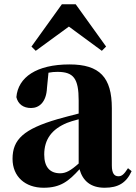

<svg xmlns="http://www.w3.org/2000/svg" viewBox="-20 -866 639 903"><path d="M304 -741 459 -627 479 -647 336 -846H271L128 -647L148 -627ZM350 -97C313 -64 290 -51 263 -51C216 -51 188 -79 188 -139C188 -212 225 -259 295 -288C307 -293 327 -299 350 -305ZM136 -504 152 -510ZM582 -75C563 -45 552 -37 537 -37C518 -37 506 -50 506 -88V-357C506 -502 449 -563 307 -563C152 -563 65 -503 57 -409C65 -376 90 -358 126 -358C164 -358 198 -385 201 -453L208 -524C223 -527 236 -528 250 -528C326 -528 350 -497 350 -393V-332C315 -323 280 -314 252 -306C91 -259 39 -210 39 -119C39 -35 99 17 185 17C265 17 303 -14 354 -70C369 -16 406 17 472 17C536 17 574 -6 599 -61Z"/></svg>

Font: Noto Serif TC Black
Style: Regular
Weight: 900
Version: Version 1.001;PS 1.001;hotconv 16.6.54;makeotf.lib2.5.65590